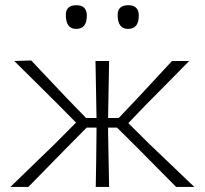

<svg xmlns="http://www.w3.org/2000/svg" viewBox="-20 -734 804 754"><path d="M21 0Q65.5 -43 109.5 -85.8Q153.5 -128.5 197.5 -171L278.5 -252.5L208.5 -323.5Q165 -366.5 122.5 -408.8Q80 -451 36 -494.5L102.5 -496.5Q137 -460 172 -423Q207 -386 241.5 -349.5L318 -270.5H359V-273.5Q358 -333.5 357 -386.2Q356 -439 355 -494.5H408.5Q407.5 -439 406.5 -386.2Q405.5 -333.5 404.5 -273.5V-270.5H446L520.5 -349Q554.5 -385.5 588.5 -422.2Q622.5 -459 655.5 -494.5H723Q681 -451.5 638.5 -408.8Q596 -366 555 -324.5L484 -250.5L563.5 -171.5Q608.5 -129 653 -86Q697.5 -43 743 0H671.5Q634.5 -37.5 599.5 -72.8Q564.5 -108 528.5 -144.5L439.5 -233H404.5V-216.5Q405.5 -157 406.5 -106Q407.5 -55 408.5 0H356Q357 -55 357.8 -106Q358.5 -157 359 -216.5V-233H320.5L231.5 -143Q196.5 -107.5 161.5 -71.5Q126.5 -35.5 91.5 0ZM483 -620.5Q442 -620.5 442 -675.5Q442 -713.5 484 -713.5Q525 -713.5 525 -672.5Q525 -620.5 483 -620.5ZM279 -620.5Q238.5 -620.5 238.5 -675.5Q238.5 -713.5 280 -713.5Q321 -713.5 321 -672.5Q321 -620.5 279 -620.5Z"/></svg>

Font: Commissioner Loud ExtraLight
Style: Regular
Weight: 200
Designer: Kostas Bartsokas
Foundry: Kostas Bartsokas
Version: Version 1.000; ttfautohint (v1.8.3)